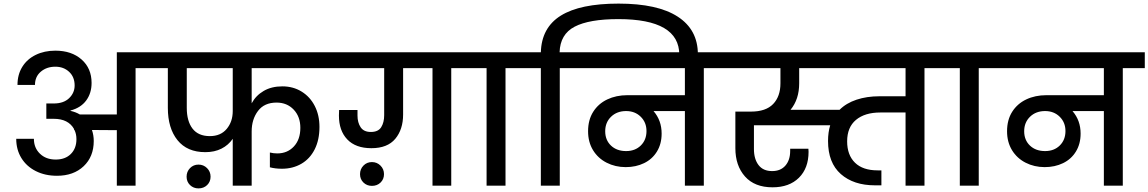

<svg xmlns="http://www.w3.org/2000/svg" viewBox="-20 -1030 6370 1065"><path d="M854 -740V-652H732V0H628V-308L490 -309Q500 -280 500 -248Q500 -161 444 -108Q388 -55 296 -55Q230 -55 178.5 -81Q127 -107 98.5 -153.5Q70 -200 70 -260H168Q168 -210 201.5 -177.5Q235 -145 289 -145Q342 -145 373 -176Q404 -207 404 -258Q404 -287 393 -309H391V-314Q359 -371 278 -371H237V-456H278Q333 -456 363.5 -485.5Q394 -515 394 -556Q394 -603 363.5 -631.5Q333 -660 287 -660Q239 -660 206.5 -632.5Q174 -605 174 -559H77Q77 -616 103.5 -659Q130 -702 178 -725.5Q226 -749 287 -749Q377 -749 432.5 -700Q488 -651 488 -570Q488 -513 458 -472.5Q428 -432 371 -417V-415Q399 -409 423 -395H628V-740Z M1376 -652V-457Q1399 -500 1442.5 -525.5Q1486 -551 1546 -551Q1606 -551 1653 -522Q1700 -493 1726 -442Q1752 -391 1752 -326Q1752 -254 1725.5 -201.5Q1699 -149 1651.5 -121.5Q1604 -94 1544 -94Q1507 -94 1477 -102V-184Q1497 -179 1518 -179Q1574 -179 1610 -217.5Q1646 -256 1646 -321Q1646 -383 1609 -422Q1572 -461 1514 -461Q1446 -461 1411 -414.5Q1376 -368 1376 -301V0H1271V-260Q1247 -225 1208.5 -205.5Q1170 -186 1119 -186Q1018 -186 964.5 -252.5Q911 -319 911 -432V-652H807V-740H1840V-652ZM1271 -652H1016V-432Q1016 -358 1048 -316.5Q1080 -275 1144 -275Q1204 -275 1237.5 -315Q1271 -355 1271 -414ZM1148 -50Q1148 -22 1129 -3.5Q1110 15 1081 15Q1053 15 1034 -3.5Q1015 -22 1015 -50Q1015 -78 1034 -97.5Q1053 -117 1081 -117Q1109 -117 1128.5 -97.5Q1148 -78 1148 -50Z M2605 -740V-652H2483V0H2379V-652H2216V-395Q2216 -312 2172.5 -260Q2129 -208 2040 -208Q1953 -208 1906.5 -256.5Q1860 -305 1860 -389Q1860 -410 1861 -420H1963V-389Q1963 -350 1980.5 -324Q1998 -298 2037 -298Q2078 -298 2094.5 -324.5Q2111 -351 2111 -391V-652H1792V-740ZM2110 -64Q2110 -36 2091 -17.5Q2072 1 2043 1Q2015 1 1996 -17.5Q1977 -36 1977 -64Q1977 -92 1996 -111.5Q2015 -131 2043 -131Q2071 -131 2090.5 -111.5Q2110 -92 2110 -64Z M2679 0V-652H2557V-740H2906V-652H2784V0Z M3411 -1010Q3628 -1010 3739.5 -937.5Q3851 -865 3851 -729V-712H3748V-726Q3748 -924 3410 -924Q3248 -924 3167.5 -882Q3087 -840 3084 -740H3207V-652H3085V0H2980V-652H2858V-740H2980Q2984 -877 3091 -943.5Q3198 -1010 3411 -1010Z M4006 -652H3884V0H3779V-414H3605Q3650 -362 3650 -289Q3650 -232 3624 -189.5Q3598 -147 3552.5 -125Q3507 -103 3451 -103Q3393 -103 3345 -127.5Q3297 -152 3269.5 -197Q3242 -242 3242 -302Q3242 -365 3270.5 -410Q3299 -455 3348.5 -478.5Q3398 -502 3460 -502H3779V-652H3159V-740H4006ZM3453 -192Q3503 -192 3534.5 -223Q3566 -254 3566 -303Q3566 -351 3534 -382.5Q3502 -414 3453 -414Q3402 -414 3369.5 -382.5Q3337 -351 3337 -302Q3337 -253 3369 -222.5Q3401 -192 3453 -192Z M5230 -652H5108V0H5003V-406H4863Q4777 -406 4728 -365Q4679 -324 4679 -246Q4679 -170 4722.5 -127.5Q4766 -85 4848 -85H4869V-2H4833Q4715 -2 4644 -64.5Q4573 -127 4573 -248Q4573 -296 4585 -335H4162V-203Q4162 -148 4187.5 -114.5Q4213 -81 4263 -81Q4310 -81 4336.5 -111.5Q4363 -142 4363 -193V-205H4464Q4465 -198 4465 -188Q4465 -97 4411.5 -44Q4358 9 4265 9Q4166 9 4112.5 -51Q4059 -111 4059 -208V-411H4146Q4228 -411 4268.5 -453Q4309 -495 4309 -568V-652H3958V-740H5230ZM5003 -652H4413V-568Q4413 -479 4365 -421H4637Q4674 -458 4731 -477Q4788 -496 4858 -496H5003Z M5304 0V-652H5182V-740H5531V-652H5409V0Z M6330 -652H6208V0H6103V-414H5929Q5974 -362 5974 -289Q5974 -232 5948 -189.5Q5922 -147 5876.5 -125Q5831 -103 5775 -103Q5717 -103 5669 -127.5Q5621 -152 5593.5 -197Q5566 -242 5566 -302Q5566 -365 5594.5 -410Q5623 -455 5672.5 -478.5Q5722 -502 5784 -502H6103V-652H5483V-740H6330ZM5777 -192Q5827 -192 5858.5 -223Q5890 -254 5890 -303Q5890 -351 5858 -382.5Q5826 -414 5777 -414Q5726 -414 5693.5 -382.5Q5661 -351 5661 -302Q5661 -253 5693 -222.5Q5725 -192 5777 -192Z"/></svg>

Font: MSTAGE Medium
Style: Regular
Weight: 500
Designer: Ninad Kale (Devanagari), Jonny Pinhorn (Latin)
Foundry: Indian Type Foundry
Version: 4.004